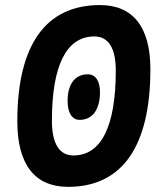

<svg xmlns="http://www.w3.org/2000/svg" viewBox="-20 -723 626 753"><path d="M247.1 9.8C459 9.8 569.8 -148.4 569.8 -451.7C569.8 -616.7 502 -703.1 372.1 -703.1C159.2 -703.1 47.9 -546.9 47.9 -247.1C47.9 -78.1 116.2 9.8 247.1 9.8ZM268.1 -113.3C212.4 -113.3 183.6 -160.2 183.6 -249.5C183.6 -466.8 240.7 -580.1 350.1 -580.1C405.3 -580.1 434.1 -534.2 434.1 -446.3C434.1 -227.5 377 -113.3 268.1 -113.3ZM292.5 -252.9C342.3 -252.9 372.1 -293 372.1 -361.3C372.1 -405.8 354.5 -431.6 324.2 -431.6C274.4 -431.6 245.1 -393.1 245.1 -327.1C245.1 -280.3 262.7 -252.9 292.5 -252.9Z"/></svg>

Font: Cascadia Mono PL
Style: Bold Italic
Weight: 700
Italic angle: -10°
Monospace: yes
Designer: Aaron Bell
Foundry: Saja Typeworks
Version: Version 2404.023